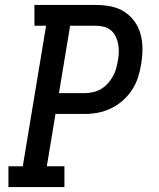

<svg xmlns="http://www.w3.org/2000/svg" viewBox="-20 -755 640 775"><path d="M14 0V-84H72L166 -651H119V-735H368Q399 -735 428.5 -729Q458 -723 482 -707.5Q506 -692 523 -668.5Q540 -645 547.5 -617Q555 -589 555 -558.5Q555 -528 550 -498Q546 -471 537.5 -444Q529 -417 513.5 -393Q498 -369 476 -349.5Q454 -330 428 -317.5Q402 -305 375 -300Q348 -295 321 -295H204L169 -84H240V0ZM218 -379H321Q337 -379 354 -382.5Q371 -386 386.5 -395Q402 -404 414 -417Q426 -430 435 -445.5Q444 -461 448.5 -477.5Q453 -494 456 -511Q459 -527 459.5 -544Q460 -561 457 -577Q454 -593 447 -607.5Q440 -622 428.5 -632Q417 -642 401 -646.5Q385 -651 368 -651H263Z"/></svg>

Font: Iosevka Curly Slab MdExObl
Style: Regular
Weight: 500
Width: 7
Italic angle: -9°
Monospace: yes
Designer: Belleve Invis
Foundry: Belleve Invis
Version: Version 11.1.0; ttfautohint (v1.8.3)